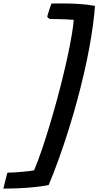

<svg xmlns="http://www.w3.org/2000/svg" viewBox="-124 -839 570 1112"><path d="M325.5 -266.5Q301 -175 273 -86.2Q245 2.5 215.8 83.5Q186.5 164.5 158 232.5Q117 241 68 245.5Q19 250 -26.8 251.8Q-72.5 253.5 -104.5 253.5Q-101.5 241 -97.2 223.2Q-93 205.5 -88.5 188.5Q-84 171.5 -81 161Q-66.5 161 -44 159.8Q-21.5 158.5 2.5 156.2Q26.5 154 46 151.8Q65.5 149.5 73.5 147.5Q96 94 119 26.2Q142 -41.5 164.5 -116.5Q187 -191.5 207.5 -267Q227 -339 243.5 -407.8Q260 -476.5 272.8 -537.5Q285.5 -598.5 293.2 -646.5Q301 -694.5 303 -724Q283.5 -726 258.5 -727Q233.5 -728 208.5 -728.5Q183.5 -729 163.5 -729Q158 -732.5 154.2 -736.2Q150.5 -740 149.5 -744Q155 -762.5 161.8 -783.8Q168.5 -805 174 -818.5Q188.5 -819 206.2 -819Q224 -819 239 -819Q290 -819 335.8 -816Q381.5 -813 426 -805Q419.5 -706 394.2 -567.5Q369 -429 325.5 -266.5Z"/></svg>

Font: Grandstander Thin Medium
Style: Italic
Weight: 500
Italic angle: -15°
Version: Version 1.200